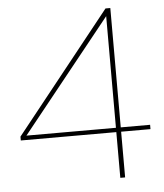

<svg xmlns="http://www.w3.org/2000/svg" viewBox="-51 -749 677 795"><g transform="rotate(-5 287.0 -352.0)"><path d="M417 0V-190H20V-206L417 -704H437V-208H559V-190H437V0ZM45 -208H417V-672Z"/></g></svg>

Font: Poppins Thin
Style: Regular
Weight: 250
Designer: Ninad Kale (Devanagari), Jonny Pinhorn (Latin)
Foundry: Indian Type Foundry
Version: Version 3.200;PS 1.000;hotconv 16.6.54;makeotf.lib2.5.65590